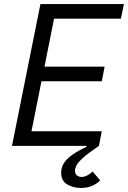

<svg xmlns="http://www.w3.org/2000/svg" viewBox="-20 -718 630 945"><path d="M39 0 179 -698H590L575 -626H246L199 -390H495L481 -318H184L135 -72H481L467 0Q415 35 389.5 58Q364 81 356.5 96Q349 111 349 122Q349 138 359 145.5Q369 153 382 153Q394 153 408.5 146Q423 139 436 126L473 170Q460 184 436 195.5Q412 207 377 207Q340 207 310.5 189.5Q281 172 281 132Q281 104 296.5 82Q312 60 340 41Q368 22 406 5L405 0Z"/></svg>

Font: IBM Plex Sans
Style: Italic
Weight: 400
Italic angle: -11.31°
Designer: Mike Abbink, Paul van der Laan, Pieter van Rosmalen
Foundry: Bold Monday
Version: Version 3.201